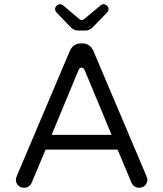

<svg xmlns="http://www.w3.org/2000/svg" viewBox="-20 -885 769 904"><path d="M378.4 -555.2 505.4 -250H223.1L350.1 -555.7Q355 -566.4 364.3 -566.4Q373.5 -566.4 378.4 -555.2ZM194.8 -180.7H533.7L599.1 -24.9Q604 -13.2 613.5 -7.1Q623 -1 635.7 -1Q652.3 -1 663.1 -12.2Q673.8 -23.4 673.8 -39.1Q673.8 -44.4 669.4 -56.2L420.4 -643.6Q412.6 -661.6 399.4 -671.1Q386.2 -680.7 369.1 -680.7H359.4Q331.5 -680.7 314.5 -655.8Q311 -650.4 308.1 -643.6L59.1 -56.2Q54.7 -44.4 54.7 -39.1Q54.7 -22.9 65.9 -11.7Q77.1 -1 92.8 -1Q109.9 -1 120.6 -11.7Q126 -17.1 129.4 -25.4ZM346.7 -741.2H383.8Q402.3 -741.2 418.9 -758.8L484.9 -826.7Q491.2 -834.5 491.2 -842.8Q491.2 -850.6 483.9 -857.9Q476.6 -865.2 468 -865.2Q459.5 -865.2 453.6 -859.9L377.4 -795.9Q368.2 -790 365.7 -790Q361.3 -790 353.5 -795.4L276.9 -859.9Q271 -865.2 262.7 -865.2Q253.9 -865.2 246.6 -857.9Q239.3 -850.6 239.3 -842.8Q239.3 -834.5 245.6 -826.7Q312.5 -757.3 313 -756.8Q329.1 -741.2 346.7 -741.2Z"/></svg>

Font: YuPearl-Light
Style: Light
Weight: 300
Designer: Max Yao
Foundry: Max-Everyday
Version: Version 1.011; ttfautohint (v1.8.3)